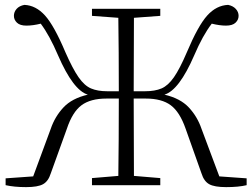

<svg xmlns="http://www.w3.org/2000/svg" viewBox="-20 -759 1034 787"><path d="M188 -48Q178 -16 156.5 -4Q135 8 87 8Q38 8 3 0V-28L116 -36L188 -231Q205 -281 240 -318.5Q275 -356 340 -371Q280 -389 218 -532Q183 -614 147 -662Q115 -654 88 -654Q62 -654 49.5 -666Q37 -678 37 -694Q37 -710 48 -722.5Q59 -735 80 -739Q127 -737 164.5 -695.5Q202 -654 248 -545Q278 -477 302 -442.5Q326 -408 353 -396.5Q380 -385 419 -385H467Q467 -550 465 -686L357 -694V-723H637V-694L529 -686Q528 -552 528 -385H575Q615 -385 642 -396.5Q669 -408 693 -442.5Q717 -477 746 -545Q792 -654 829.5 -695.5Q867 -737 915 -739Q935 -735 946.5 -722.5Q958 -710 958 -694Q958 -678 945.5 -666Q933 -654 906 -654Q881 -654 848 -662Q811 -614 776 -532Q714 -389 654 -371Q719 -356 754 -318.5Q789 -281 806 -231L879 -36L991 -28V0Q958 8 907 8Q859 8 837.5 -4Q816 -16 806 -48L741 -231Q717 -300 680 -327.5Q643 -355 578 -355H528Q528 -178 529 -38L637 -29V0H357V-29L465 -38Q467 -177 467 -355H416Q351 -355 314 -327.5Q277 -300 254 -231Z"/></svg>

Font: Minh Nguyen ExtraLight
Style: Regular
Weight: 250
Designer: Ryoko NISHIZUKA 西塚涼子 (kana & ideographs); Frank Grießhammer (Latin, Greek & Cyrillic); Wenlong ZHANG 张文龙 (bopomofo); San
Foundry: Adobe
Version: Version 1.100;July 7, 2023;FontCreator 14.0.0.2814 64-bit